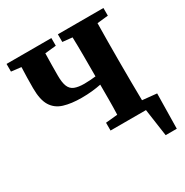

<svg xmlns="http://www.w3.org/2000/svg" viewBox="-190 -809 1106 1150"><g transform="rotate(-30 362.5 -234.0)"><path d="M354 0V-54L436 -62Q438 -115 438 -167.5Q438 -220 438 -269Q409 -263 375.5 -259.5Q342 -256 303 -256Q232 -256 181.5 -271.5Q131 -287 105 -329Q79 -371 79 -452Q79 -523 82 -596L14 -604V-657H324V-604L247 -596Q246 -555 245.5 -514.5Q245 -474 245 -443Q245 -394 256 -367.5Q267 -341 292.5 -331Q318 -321 359 -321Q380 -321 399 -322.5Q418 -324 438 -326V-347Q438 -409 438 -471.5Q438 -534 436 -597L369 -604V-657H684V-604L608 -596Q607 -535 606.5 -472.5Q606 -410 606 -347V-311Q606 -249 606.5 -187Q607 -125 608 -63L707 -53L703 189H626L599 0Z"/></g></svg>

Font: Source Serif 4
Style: Bold
Weight: 700
Designer: Frank Grießhammer
Foundry: Adobe
Version: Version 4.005;hotconv 1.1.0;makeotfexe 2.6.0